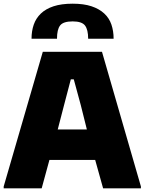

<svg xmlns="http://www.w3.org/2000/svg" viewBox="-25 -1021 784 1041"><path d="M-5 -10 207 -740H528L739 -10V0H534L491 -154H243L201 0H-5ZM446 -319 413 -451 375 -591H359L322 -450L288 -319ZM453 -811Q453 -860 436 -882.5Q419 -905 369 -905Q318 -905 301 -883Q284 -861 284 -811H146Q146 -853 158 -887.5Q170 -922 196.5 -947.5Q223 -973 265.5 -987Q308 -1001 369 -1001Q429 -1001 471 -987Q513 -973 540 -948Q567 -923 579 -888Q591 -853 591 -811Z"/></svg>

Font: Encode Sans Narrow
Style: Black
Weight: 900
Designer: Pablo Impallari, Andres Torresi
Foundry: Pablo Impallari, Andres Torresi
Version: Version 1.000; ttfautohint (v1.00) -l 8 -r 50 -G 200 -x 14 -